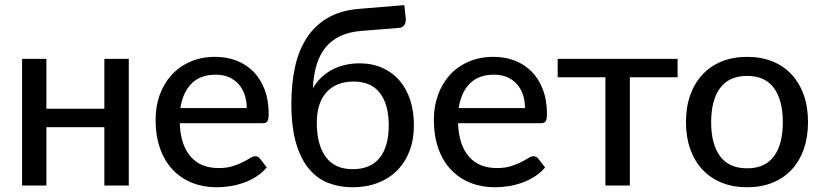

<svg xmlns="http://www.w3.org/2000/svg" viewBox="-20 -744 3300 770"><path d="M496.5 -508V0H398.5V-234H166V0H68.5V-508H166V-308H398.5V-508Z M969.5 -310.5Q969.5 -339.5 961.2 -364Q953 -388.5 937 -406.5Q921 -424.5 898 -434.5Q875 -444.5 845 -444.5Q783.5 -444.5 748.2 -409Q713 -373.5 703.5 -310.5ZM1050 -72.5Q1032 -51.5 1008.5 -36.2Q985 -21 958.5 -11.5Q932 -2 903.8 2.5Q875.5 7 848 7Q795.5 7 750.8 -10.8Q706 -28.5 673.2 -62.8Q640.5 -97 622.2 -147.8Q604 -198.5 604 -264.5Q604 -317.5 620.5 -363.2Q637 -409 667.8 -443Q698.5 -477 743 -496.5Q787.5 -516 843 -516Q889.5 -516 928.8 -500.8Q968 -485.5 996.5 -456.5Q1025 -427.5 1041.2 -385Q1057.5 -342.5 1057.5 -288Q1057.5 -265.5 1052.5 -257.8Q1047.5 -250 1034 -250H701Q702.5 -204.5 714 -170.8Q725.5 -137 745.8 -114.5Q766 -92 794 -81Q822 -70 856.5 -70Q889 -70 912.8 -77.5Q936.5 -85 953.8 -93.8Q971 -102.5 982.8 -110Q994.5 -117.5 1003.5 -117.5Q1015.5 -117.5 1022 -108.5Z M1394 -65.5Q1466.5 -65.5 1502.8 -111.2Q1539 -157 1539 -241Q1539 -324.5 1503.8 -370.8Q1468.5 -417 1398 -417Q1363.5 -417 1336.2 -406.2Q1309 -395.5 1289.8 -374.5Q1270.5 -353.5 1260.5 -322.8Q1250.5 -292 1250.5 -252Q1250.5 -163.5 1286.5 -114.5Q1322.5 -65.5 1394 -65.5ZM1428.5 -620Q1379 -616 1343.2 -598.8Q1307.5 -581.5 1284.2 -552Q1261 -522.5 1249 -481.8Q1237 -441 1235 -390Q1247.5 -412.5 1266.2 -431Q1285 -449.5 1309 -462.8Q1333 -476 1361.5 -483Q1390 -490 1421.5 -490Q1472.5 -490 1513 -472Q1553.5 -454 1581.8 -421.5Q1610 -389 1625 -343.2Q1640 -297.5 1640 -241.5Q1640 -184.5 1622.5 -138.8Q1605 -93 1572.8 -60.5Q1540.5 -28 1495 -10.5Q1449.5 7 1394 7Q1341.5 7 1296.8 -10.2Q1252 -27.5 1219 -67Q1186 -106.5 1167.2 -170.5Q1148.5 -234.5 1148.5 -328Q1148.5 -407.5 1163 -474.5Q1177.5 -541.5 1209.8 -591.5Q1242 -641.5 1294 -672Q1346 -702.5 1420.5 -708.5L1601.5 -723.5L1607 -672.5Q1609 -656 1602.2 -644.5Q1595.5 -633 1579 -632Z M2085.5 -310.5Q2085.5 -339.5 2077.2 -364Q2069 -388.5 2053 -406.5Q2037 -424.5 2014 -434.5Q1991 -444.5 1961 -444.5Q1899.5 -444.5 1864.2 -409Q1829 -373.5 1819.5 -310.5ZM2166 -72.5Q2148 -51.5 2124.5 -36.2Q2101 -21 2074.5 -11.5Q2048 -2 2019.8 2.5Q1991.5 7 1964 7Q1911.5 7 1866.8 -10.8Q1822 -28.5 1789.2 -62.8Q1756.5 -97 1738.2 -147.8Q1720 -198.5 1720 -264.5Q1720 -317.5 1736.5 -363.2Q1753 -409 1783.8 -443Q1814.5 -477 1859 -496.5Q1903.5 -516 1959 -516Q2005.5 -516 2044.8 -500.8Q2084 -485.5 2112.5 -456.5Q2141 -427.5 2157.2 -385Q2173.5 -342.5 2173.5 -288Q2173.5 -265.5 2168.5 -257.8Q2163.5 -250 2150 -250H1817Q1818.5 -204.5 1830 -170.8Q1841.5 -137 1861.8 -114.5Q1882 -92 1910 -81Q1938 -70 1972.5 -70Q2005 -70 2028.8 -77.5Q2052.5 -85 2069.8 -93.8Q2087 -102.5 2098.8 -110Q2110.5 -117.5 2119.5 -117.5Q2131.5 -117.5 2138 -108.5Z M2697.5 -434H2506V0H2408V-434H2216.5V-508H2697.5Z M2976.5 -516Q3032.5 -516 3077.8 -497.8Q3123 -479.5 3154.8 -445.2Q3186.5 -411 3203.5 -362.8Q3220.5 -314.5 3220.5 -254.5Q3220.5 -194.5 3203.5 -146Q3186.5 -97.5 3154.8 -63.5Q3123 -29.5 3077.8 -11.2Q3032.5 7 2976.5 7Q2920 7 2874.8 -11.2Q2829.5 -29.5 2797.5 -63.5Q2765.5 -97.5 2748.2 -146Q2731 -194.5 2731 -254.5Q2731 -314.5 2748.2 -362.8Q2765.5 -411 2797.5 -445.2Q2829.5 -479.5 2874.8 -497.8Q2920 -516 2976.5 -516ZM2976.5 -69Q3048.5 -69 3084 -117.5Q3119.5 -166 3119.5 -254Q3119.5 -342 3084 -390.8Q3048.5 -439.5 2976.5 -439.5Q2903.5 -439.5 2867.8 -390.8Q2832 -342 2832 -254Q2832 -166 2867.8 -117.5Q2903.5 -69 2976.5 -69Z"/></svg>

Font: Lato 2
Style: Regular
Weight: 500
Designer: Lukasz Dziedzic with Adam Twardoch and Botio Nikoltchev
Foundry: tyPoland Lukasz Dziedzic
Version: Version 2.015; 2015-08-06; http://www.latofonts.com/